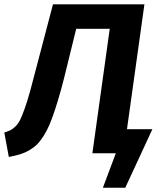

<svg xmlns="http://www.w3.org/2000/svg" viewBox="-42 -712 750 892"><path d="M547.9 -111.8H666L540 160.2H436L496.1 0H387.2L467.8 -578.1H312L271 -411.1Q254.9 -344.2 241.7 -296.1Q228.5 -248 214.4 -204.8Q200.2 -161.6 188 -133.1Q175.8 -104.5 160.2 -79.8Q144.5 -55.2 129.2 -40.3Q113.8 -25.4 93 -13.4Q72.3 -1.5 50.3 5.1Q28.3 11.7 -1 17.1L-22 -96.2Q-2.9 -102.5 7.1 -107.4Q17.1 -112.3 30.3 -125.2Q43.5 -138.2 52 -156Q60.5 -173.8 73 -208.5Q85.4 -243.2 98.1 -289.1Q110.8 -335 128.9 -405.8L204.1 -691.9H628.9Z"/></svg>

Font: FiraGO SemiBold
Style: Italic
Weight: 600
Italic angle: -8°
Designer: bBox Type GmbH
Foundry: bBox Type GmbH
Version: Version 1.001;PS 001.001;hotconv 1.0.88;makeotf.lib2.5.64775